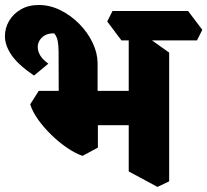

<svg xmlns="http://www.w3.org/2000/svg" viewBox="-52 -698 822 761"><path d="M334.8 -219 181 -238.8 180.2 -495.2Q180.2 -516 176.8 -534.9Q173.2 -553.8 163 -565.5Q140.2 -567 123.5 -556.5Q106.8 -546 100.2 -527.9Q93.8 -509.8 102.4 -488.1Q111 -466.5 139.5 -445.5L82.8 -398.5Q19.5 -441.5 -6.5 -479.9Q-32.5 -518.2 -32.5 -554.8Q-32.5 -586.5 -16.1 -614.8Q0.2 -643 30.5 -660.6Q60.8 -678.2 101.5 -678.2Q146.2 -678.2 187.8 -657.5Q229.2 -636.8 262.4 -603.1Q295.5 -569.5 315 -528.8Q334.5 -488 334.8 -448ZM275.2 -80.2Q246.8 -89.8 214.4 -111.8Q182 -133.8 152.1 -162.8Q122.2 -191.8 99.5 -223.5Q76.8 -255.2 67.8 -284.5L101.5 -337.8H269L336 -297.5V-113ZM244.8 -201.8 213.8 -337.8H541.8L563.8 -201.8ZM572 42.8 458.2 -18.5V-589.8L514 -563.8L618.5 -489.5V20.8ZM429.2 -538 373 -612.8 394 -654.5H693.5L749.8 -579.8L728.8 -538Z"/></svg>

Font: Eczar
Style: Regular
Weight: 400
Designer: Vaibhav Singh
Foundry: Rosetta Type Foundry
Version: Version 2.000